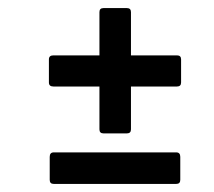

<svg xmlns="http://www.w3.org/2000/svg" viewBox="-20 -508 529 475"><path d="M236 -178Q226 -178 226 -188V-294H112Q101 -294 101 -304V-361Q101 -371 112 -371H226V-478Q226 -488 236 -488H294Q304 -488 304 -478V-371H418Q428 -371 428 -361V-304Q428 -294 418 -294H304V-188Q304 -178 294 -178ZM113 -53Q103 -53 103 -63V-120Q103 -131 113 -131H416Q426 -131 426 -120V-63Q426 -53 416 -53Z"/></svg>

Font: Sofia Sans Condensed SemiBold
Style: Italic
Weight: 600
Italic angle: -9°
Version: Version 4.100